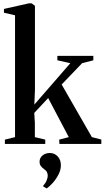

<svg xmlns="http://www.w3.org/2000/svg" viewBox="-20 -838 610 1118"><path d="M8.5 0V-25L67.5 -39.5V-749L3 -764V-786L148 -818.5H164.5L183.5 -804V-314.5L180 -229L389.5 -470L314 -487V-512.5H523.5V-487L458 -470L339 -346L515 -39.5L570 -25.5V0H326L324.5 -25L380.5 -39.5L260.5 -267L179.5 -180.5L183 -123.5V-39.5L243.5 -25V0ZM334.5 124Q334.5 151.5 320.5 178.5Q306.5 205.5 287.5 226.8Q268.5 248 252.5 259H251.5L231.5 247.5V243.5Q244.5 230 251.2 213.5Q258 197 258 186Q258 173.5 253.2 164Q248.5 154.5 234.5 145Q224 137.5 217.2 128Q210.5 118.5 210.5 104Q210.5 88 219 76.5Q227.5 65 240.5 59Q253.5 53 267 53H270Q298 53 316.2 73Q334.5 93 334.5 124Z"/></svg>

Font: Merriweather 120pt SemiBold
Style: Regular
Weight: 600
Version: Version 2.100